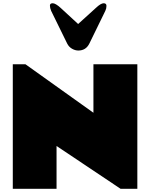

<svg xmlns="http://www.w3.org/2000/svg" viewBox="-20 -1182 940 1202"><path d="M300.3 -1113.8Q292.5 -1132.3 292.5 -1147Q292.5 -1161.6 310.1 -1161.6Q327.6 -1161.6 359.4 -1132.8L469.2 -1031.7L580.6 -1132.8Q611.3 -1161.6 628.9 -1161.6Q646.5 -1161.6 646.5 -1145Q646.5 -1128.4 639.2 -1113.8L539.6 -909.7Q518.1 -865.7 470.2 -865.7Q450.2 -865.7 430.4 -877.2Q410.6 -888.7 400.4 -909.7ZM60.1 -779.8H139.2L564.9 -476.1V-779.8H839.8V0H734.9L334 -268.1V0H60.1Z"/></svg>

Font: Fz Rammetto One
Style: Regular
Weight: 400
Designer: Vernon Adams
Foundry: Vernon Adams
Version: Vit hóa bi c Thuy @ FontZin.Com